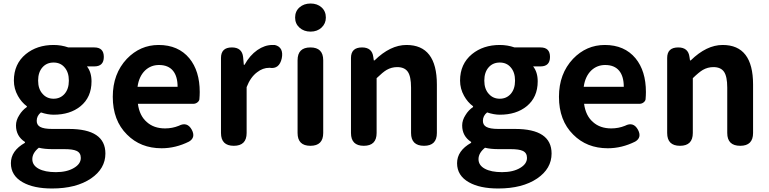

<svg xmlns="http://www.w3.org/2000/svg" viewBox="-20 -830 4380 1093"><path d="M276 243Q172 243 110 208Q42 170 42 99Q42 28 122 -17V-22Q71 -55 71 -116Q71 -146 90 -175Q106 -202 133 -221V-225Q102 -248 82 -284Q59 -325 59 -371Q59 -466 127 -522Q191 -574 285 -574Q329 -574 369 -560H470H517Q571 -560 571 -506Q571 -452 517 -452H475Q501 -419 501 -367Q501 -276 438 -225Q379 -177 285 -177Q252 -177 213 -190Q189 -171 189 -142Q189 -119 208 -108Q229 -96 277 -96H372Q580 -96 580 44Q580 130 498 186Q414 243 276 243ZM298 150Q361 150 401 126Q440 103 440 69Q440 40 416 29Q395 19 347 19H279Q233 19 201 11Q164 41 164 76Q164 111 200 130.5Q236 150 298 150ZM285 -268Q323 -268 347 -295Q372 -323 372 -371Q372 -419 347 -447Q324 -474 285 -474Q246 -474 222 -447Q197 -419 197 -371Q197 -323 223 -295Q247 -268 285 -268Z M900 14Q780 14 703 -64Q622 -144 622 -279Q622 -410 702 -495Q778 -574 883 -574Q995 -574 1058 -498Q1117 -426 1117 -306Q1117 -288 1115 -264Q1113 -254 1103 -246.5Q1093 -239 1080 -239H937H765Q774 -171 816 -135Q856 -99 920 -99Q961 -99 998 -114Q1046 -139 1072 -91Q1095 -47 1056 -24Q980 14 900 14ZM763 -336H877H991Q991 -395 965 -427Q938 -460 885 -460Q839 -460 806 -429Q771 -395 763 -336Z M1311 0Q1238 0 1238 -73V-280V-500Q1238 -560 1300 -560Q1358 -560 1364 -505L1368 -461H1372Q1402 -515 1445 -545Q1487 -574 1531 -574Q1538 -574 1544 -574Q1571 -568 1581 -547Q1590 -527 1584 -498Q1570 -435 1515 -444Q1514 -444 1513 -444Q1476 -444 1444 -419Q1406 -391 1384 -334V-73Q1384 0 1311 0Z M1747 0Q1674 0 1674 -73V-487Q1674 -560 1747 -560Q1820 -560 1820 -487V-280V-73Q1820 0 1747 0ZM1748 -650Q1710 -650 1685 -672.5Q1660 -695 1660 -730Q1660 -766 1685 -788Q1710 -810 1748 -810Q1786 -810 1810.5 -788Q1835 -766 1835 -730Q1835 -696 1810.5 -673Q1786 -650 1748 -650Z M2051 0Q1978 0 1978 -73V-280V-500Q1978 -560 2041 -560Q2098 -560 2105 -506L2108 -486H2112Q2202 -574 2294 -574Q2467 -574 2467 -349V-73Q2467 0 2394 0Q2320 0 2320 -73V-331Q2320 -395 2301.5 -421.5Q2283 -448 2241 -448Q2209 -448 2181 -432Q2159 -419 2124 -385V-73Q2124 0 2051 0Z M2816 243Q2712 243 2650 208Q2582 170 2582 99Q2582 28 2662 -17V-22Q2611 -55 2611 -116Q2611 -146 2630 -175Q2646 -202 2673 -221V-225Q2642 -248 2622 -284Q2599 -325 2599 -371Q2599 -466 2667 -522Q2731 -574 2825 -574Q2869 -574 2909 -560H3010H3057Q3111 -560 3111 -506Q3111 -452 3057 -452H3015Q3041 -419 3041 -367Q3041 -276 2978 -225Q2919 -177 2825 -177Q2792 -177 2753 -190Q2729 -171 2729 -142Q2729 -119 2748 -108Q2769 -96 2817 -96H2912Q3120 -96 3120 44Q3120 130 3038 186Q2954 243 2816 243ZM2838 150Q2901 150 2941 126Q2980 103 2980 69Q2980 40 2956 29Q2935 19 2887 19H2819Q2773 19 2741 11Q2704 41 2704 76Q2704 111 2740 130.5Q2776 150 2838 150ZM2825 -268Q2863 -268 2887 -295Q2912 -323 2912 -371Q2912 -419 2887 -447Q2864 -474 2825 -474Q2786 -474 2762 -447Q2737 -419 2737 -371Q2737 -323 2763 -295Q2787 -268 2825 -268Z M3440 14Q3320 14 3243 -64Q3162 -144 3162 -279Q3162 -410 3242 -495Q3318 -574 3423 -574Q3535 -574 3598 -498Q3657 -426 3657 -306Q3657 -288 3655 -264Q3653 -254 3643 -246.5Q3633 -239 3620 -239H3477H3305Q3314 -171 3356 -135Q3396 -99 3460 -99Q3501 -99 3538 -114Q3586 -139 3612 -91Q3635 -47 3596 -24Q3520 14 3440 14ZM3303 -336H3417H3531Q3531 -395 3505 -427Q3478 -460 3425 -460Q3379 -460 3346 -429Q3311 -395 3303 -336Z M3851 0Q3778 0 3778 -73V-280V-500Q3778 -560 3841 -560Q3898 -560 3905 -506L3908 -486H3912Q4002 -574 4094 -574Q4267 -574 4267 -349V-73Q4267 0 4194 0Q4120 0 4120 -73V-331Q4120 -395 4101.5 -421.5Q4083 -448 4041 -448Q4009 -448 3981 -432Q3959 -419 3924 -385V-73Q3924 0 3851 0Z"/></svg>

Font: GenSenRounded JP B
Style: Regular
Weight: 700
Version: Version 1.501;PS 1;hotconv 16.6.51;makeotf.lib2.5.65220